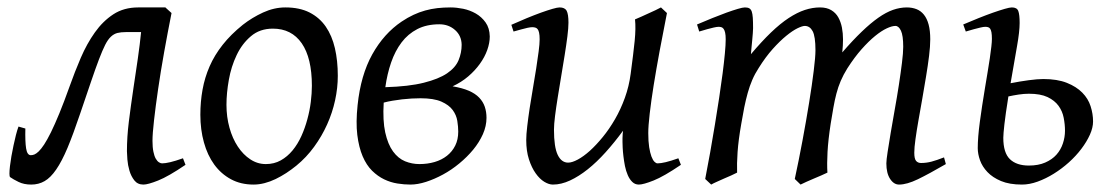

<svg xmlns="http://www.w3.org/2000/svg" viewBox="-20 -477 2998 517"><path d="M321.8 -69.8Q321.8 -107.9 326.9 -149.2Q332 -190.4 339.4 -240.2Q342.3 -258.8 345.2 -279.1Q348.1 -299.3 351.1 -319.1Q354 -338.9 356.2 -357.2Q358.4 -375.5 359.9 -390.6H319.3Q305.7 -390.6 296.1 -388.2Q286.6 -385.7 278.6 -378.2Q270.5 -370.6 263.2 -356.2Q255.9 -341.8 246.6 -317.4Q237.3 -293 225.1 -257.1Q212.9 -221.2 195.8 -170.9Q177.2 -115.7 161.9 -79.1Q146.5 -42.5 131.3 -20.5Q116.2 1.5 100.1 10.7Q84 20 64 20Q44.4 20 30 12.9Q15.6 5.9 7.3 0Q5.4 -1.5 5.4 -9.5Q5.4 -17.6 6.8 -29.5Q8.3 -41.5 10.7 -56.2Q13.2 -70.8 16.4 -85.4Q19.5 -100.1 22.9 -113.5Q26.4 -127 29.8 -136.2L48.3 -130.9Q47.4 -95.7 50.3 -77.4Q53.2 -59.1 63 -59.1Q67.4 -59.1 72.5 -61Q77.6 -63 84.2 -69.3Q90.8 -75.7 98.9 -87.9Q106.9 -100.1 117.2 -120.8Q127.4 -141.6 139.9 -171.9Q152.3 -202.1 167.5 -244.6Q181.2 -283.2 197.5 -321.3Q213.9 -359.4 235.4 -389.6Q256.8 -419.9 285.2 -438.5Q313.5 -457 352.1 -457H425.8V-456.5L441.9 -441.9Q431.6 -390.1 422.1 -337.2Q412.6 -284.2 405.8 -237.3Q398.9 -190.4 394.8 -153.6Q390.6 -116.7 390.6 -97.7Q390.6 -80.1 393.1 -68.4Q395.5 -56.6 399.4 -49.8Q403.3 -43 408 -40Q412.6 -37.1 416.5 -37.1Q424.8 -37.1 438.5 -40.3Q452.1 -43.5 472.7 -50.8L479.5 -33.2Q433.6 -2 406 9Q378.4 20 366.2 20Q350.6 20 341.8 8.8Q333 -2.4 328.6 -17.3Q324.2 -32.2 323 -47.4Q321.8 -62.5 321.8 -69.8Z M819.8 -246.1Q819.8 -320.8 792.5 -360.4Q765.1 -399.9 714.8 -399.9Q679.7 -399.9 655.8 -379.6Q631.8 -359.4 617.2 -328.6Q602.5 -297.9 596.2 -262Q589.8 -226.1 589.8 -194.8Q589.8 -162.1 597.9 -133.1Q606 -104 620.4 -82.3Q634.8 -60.5 654.1 -47.9Q673.3 -35.2 695.8 -35.2Q718.3 -35.2 736.1 -45.2Q753.9 -55.2 767.8 -72Q781.7 -88.9 791.5 -110.6Q801.3 -132.3 807.6 -155.8Q814 -179.2 816.9 -202.6Q819.8 -226.1 819.8 -246.1ZM889.6 -272.9Q889.6 -240.2 882.3 -206.8Q875 -173.3 860.8 -141.8Q846.7 -110.4 825.9 -81.8Q805.2 -53.2 777.8 -30.8Q765.1 -20.5 751 -11.2Q736.8 -2 722.2 5.1Q707.5 12.2 692.4 16.1Q677.2 20 662.6 20Q628.4 20 601.8 5.6Q575.2 -8.8 556.9 -33.9Q538.6 -59.1 529.1 -93.5Q519.5 -127.9 519.5 -168Q519.5 -203.1 525.4 -235.6Q531.2 -268.1 544.4 -298.3Q557.6 -328.6 579.6 -356.4Q601.6 -384.3 633.8 -410.2Q658.7 -429.7 688.5 -443.4Q718.3 -457 748.5 -457Q786.6 -457 813.5 -443.4Q840.3 -429.7 857.2 -405.3Q874 -380.9 881.8 -347.2Q889.6 -313.5 889.6 -272.9Z M1163.1 -411.6Q1128.9 -411.6 1103.8 -398.7Q1078.6 -385.7 1061.3 -362.8Q1043.9 -339.8 1033.2 -308.8Q1022.5 -277.8 1017.6 -242.2Q1081.1 -244.1 1121.1 -254.2Q1161.1 -264.2 1183.8 -279.5Q1206.5 -294.9 1214.8 -314.9Q1223.1 -335 1223.1 -356.4Q1222.7 -380.9 1205.3 -396.2Q1188 -411.6 1163.1 -411.6ZM1109.4 -35.2Q1131.3 -35.2 1150.4 -40.8Q1169.4 -46.4 1183.6 -57.6Q1197.8 -68.8 1205.8 -85Q1213.9 -101.1 1213.9 -122.6Q1213.9 -135.7 1211.4 -151.4Q1209 -167 1199 -180.7Q1189 -194.3 1168.5 -203.4Q1147.9 -212.4 1112.3 -212.4Q1101.1 -212.4 1088.4 -211.7Q1075.7 -210.9 1062.7 -209.5Q1049.8 -208 1036.9 -205.8Q1023.9 -203.6 1013.2 -200.7Q1010.3 -152.3 1017.3 -120.4Q1024.4 -88.4 1038.3 -69.3Q1052.2 -50.3 1070.8 -42.7Q1089.4 -35.2 1109.4 -35.2ZM1193.4 -457Q1209 -457 1227.1 -453.4Q1245.1 -449.7 1261 -440.7Q1276.9 -431.6 1287.6 -416.5Q1298.3 -401.4 1298.8 -378.9Q1298.8 -361.3 1292 -342.3Q1285.2 -323.2 1272.2 -305.2Q1259.3 -287.1 1240.7 -271.2Q1222.2 -255.4 1198.7 -244.6Q1224.6 -240.2 1242.2 -232.7Q1259.8 -225.1 1270.3 -214.1Q1280.8 -203.1 1285.4 -189.5Q1290 -175.8 1290 -159.7Q1290 -137.7 1280.3 -115.7Q1270.5 -93.8 1254.2 -74Q1237.8 -54.2 1216.8 -36.9Q1195.8 -19.5 1172.9 -7.1Q1149.9 5.4 1127.2 12.7Q1104.5 20 1085 20Q1068.4 20 1050 17.1Q1031.7 14.2 1014.4 5.9Q997.1 -2.4 981.9 -17.3Q966.8 -32.2 956.5 -56.2Q946.3 -80.1 942.1 -113.8Q938 -147.5 942.9 -193.8Q951.2 -274.4 982.4 -330.6Q1013.7 -386.7 1061.5 -418.9Q1077.6 -429.7 1093.3 -437Q1108.9 -444.3 1124.8 -448.7Q1140.6 -453.1 1157.5 -455.1Q1174.3 -457 1193.4 -457Z M1656.2 -94.7V-105Q1656.2 -108.4 1656.5 -110.8Q1656.7 -113.3 1656.7 -116.2L1657.7 -125Q1634.8 -93.8 1610.8 -67.1Q1586.9 -40.5 1562.7 -21.2Q1538.6 -2 1514.9 9Q1491.2 20 1468.8 20Q1458 20 1445.6 12.5Q1433.1 4.9 1422.4 -10.3Q1411.6 -25.4 1404.3 -47.9Q1397 -70.3 1397 -100.1Q1397 -114.7 1399.7 -137.2Q1402.3 -159.7 1406.2 -185.5Q1410.2 -211.4 1415 -239.3Q1419.9 -267.1 1423.8 -292.5Q1427.7 -317.9 1430.4 -338.4Q1433.1 -358.9 1433.1 -371.1Q1433.1 -382.3 1431.6 -388.9Q1430.2 -395.5 1427.5 -398.7Q1424.8 -401.9 1421.1 -402.8Q1417.5 -403.8 1413.1 -403.8Q1408.7 -403.8 1400.4 -402.1Q1392.1 -400.4 1383.8 -397.9Q1374 -395.5 1362.8 -392.1L1356.9 -410.2Q1377.4 -419.4 1398.2 -428Q1418.9 -436.5 1436.5 -442.9Q1454.1 -449.2 1467.5 -453.1Q1481 -457 1486.8 -457Q1501 -457 1505.9 -447.8Q1510.7 -438.5 1510.7 -416Q1510.7 -401.9 1507.8 -378.9Q1504.9 -356 1500.5 -328.6Q1496.1 -301.3 1491.2 -272Q1486.3 -242.7 1481.9 -215.3Q1477.5 -188 1474.6 -165Q1471.7 -142.1 1471.7 -127.9Q1471.7 -81.1 1481.7 -60.1Q1491.7 -39.1 1509.8 -39.1Q1520.5 -39.1 1535.9 -47.4Q1551.3 -55.7 1568.4 -71Q1585.4 -86.4 1603 -107.9Q1620.6 -129.4 1636 -156Q1651.4 -182.6 1662.6 -213.6Q1673.8 -244.6 1678.2 -278.3Q1685.5 -332.5 1689 -366.9Q1692.4 -401.4 1689.9 -424.8Q1697.3 -427.7 1706.8 -432.1Q1716.3 -436.5 1726.1 -440.9Q1735.8 -445.3 1744.9 -449.5Q1753.9 -453.6 1759.8 -457L1775.9 -441.9Q1765.6 -390.1 1756.3 -340.3Q1747.1 -290.5 1740.2 -247.8Q1733.4 -205.1 1729.5 -171.4Q1725.6 -137.7 1725.6 -118.7Q1725.6 -96.2 1728 -80.8Q1730.5 -65.4 1734.1 -55.7Q1737.8 -45.9 1742.2 -41.5Q1746.6 -37.1 1750.5 -37.1Q1758.8 -37.1 1772.5 -40.3Q1786.1 -43.5 1806.6 -50.8L1813.5 -33.2Q1767.6 -2 1740 9Q1712.4 20 1700.2 20Q1689.9 20 1682.6 12.9Q1675.3 5.9 1670.4 -5.4Q1665.5 -16.6 1662.8 -30Q1660.2 -43.5 1658.7 -56.2Q1657.2 -68.8 1656.7 -79.3Q1656.2 -89.8 1656.2 -94.7Z M2526.9 -35.2Q2481.4 -8.8 2451.7 5.6Q2421.9 20 2400.9 20Q2386.7 20 2376.7 4.6Q2366.7 -10.7 2366.7 -37.1Q2366.7 -45.9 2370.1 -67.9Q2373.5 -89.8 2378.4 -119.4Q2383.3 -148.9 2389.4 -182.6Q2395.5 -216.3 2400.4 -248.3Q2405.3 -280.3 2408.7 -307.6Q2412.1 -335 2412.1 -351.1Q2412.1 -381.3 2406 -394.3Q2399.9 -407.2 2391.1 -407.2Q2381.8 -407.2 2367.7 -400.6Q2353.5 -394 2336.4 -380.1Q2319.3 -366.2 2300 -344.5Q2280.8 -322.8 2261.7 -293Q2251 -275.9 2243.9 -259.3Q2236.8 -242.7 2232.2 -224.9Q2227.5 -207 2224.1 -187.3Q2220.7 -167.5 2216.8 -144Q2210 -99.6 2208.3 -67.9Q2206.5 -36.1 2208 -12.2Q2201.2 -8.8 2191.4 -4.6Q2181.6 -0.5 2171.4 3.9Q2161.1 8.3 2151.6 12.5Q2142.1 16.6 2135.7 20L2120.1 4.9Q2130.9 -44.9 2140.9 -98.6Q2150.9 -152.3 2158.7 -200.4Q2166.5 -248.5 2171.1 -286.1Q2175.8 -323.7 2175.8 -341.8Q2175.8 -378.9 2168.2 -393.1Q2160.6 -407.2 2147 -407.2Q2140.6 -407.2 2127.4 -400.9Q2114.3 -394.5 2097.2 -380.6Q2080.1 -366.7 2060.8 -345.2Q2041.5 -323.7 2022.9 -293.9Q2012.7 -278.3 2005.6 -261.7Q1998.5 -245.1 1993.4 -226.8Q1988.3 -208.5 1984.1 -188Q1980 -167.5 1976.1 -144Q1968.3 -99.6 1966.1 -67.6Q1963.9 -35.6 1964.8 -12.2Q1958.5 -8.8 1949 -4.6Q1939.5 -0.5 1929.4 3.9Q1919.4 8.3 1910.2 12.5Q1900.9 16.6 1895 20L1878.9 4.9Q1885.7 -29.3 1892.3 -66.7Q1898.9 -104 1905 -141.1Q1911.1 -178.2 1916.5 -213.6Q1921.9 -249 1925.8 -279.3Q1929.7 -309.6 1931.9 -333.3Q1934.1 -356.9 1934.1 -371.1Q1934.1 -382.3 1932.6 -388.9Q1931.2 -395.5 1928.5 -399.2Q1925.8 -402.8 1922.4 -403.8Q1918.9 -404.8 1915 -404.8Q1910.2 -404.8 1901.6 -402.8Q1893.1 -400.9 1884.3 -398.4Q1874 -395.5 1862.8 -392.1L1856.9 -411.1Q1877.4 -419.9 1897.9 -428.2Q1918.5 -436.5 1936 -442.9Q1953.6 -449.2 1966.8 -453.1Q1980 -457 1985.8 -457Q1993.2 -457 1997.6 -454.6Q2002 -452.1 2004.2 -446Q2006.3 -439.9 2007.1 -429Q2007.8 -418 2007.8 -400.9Q2007.8 -395.5 2007.1 -387.5Q2006.3 -379.4 2005.6 -369.9Q2004.9 -360.4 2003.7 -350.1Q2002.4 -339.8 2002 -331.1Q2030.8 -365.2 2055.9 -389.4Q2081.1 -413.6 2103.8 -428.5Q2126.5 -443.4 2147.2 -450.2Q2168 -457 2188 -457Q2206.1 -457 2218.3 -449.7Q2230.5 -442.4 2237.3 -430.2Q2244.1 -418 2247.1 -402.6Q2250 -387.2 2250 -371.1Q2250 -361.8 2249.5 -354.2Q2249 -346.7 2248 -335.9Q2276.4 -368.7 2300.3 -391.6Q2324.2 -414.6 2345 -429.2Q2365.7 -443.8 2384.5 -450.4Q2403.3 -457 2421.9 -457Q2436 -457 2447.8 -452.4Q2459.5 -447.8 2467.8 -437.5Q2476.1 -427.2 2480.5 -410.9Q2484.9 -394.5 2484.9 -371.1Q2484.9 -352.5 2481.7 -326.4Q2478.5 -300.3 2473.6 -271Q2468.8 -241.7 2463.4 -210.9Q2458 -180.2 2453.1 -152.6Q2448.2 -125 2445.1 -102.3Q2441.9 -79.6 2441.9 -65.9Q2441.9 -49.3 2446.8 -43.7Q2451.7 -38.1 2460 -38.1Q2474.1 -38.1 2488 -41.7Q2502 -45.4 2522 -53.2Z M2750.5 -224.6Q2737.3 -224.6 2722.9 -222.4Q2708.5 -220.2 2695.3 -217.3Q2691.4 -192.4 2688.7 -174.1Q2686 -155.8 2684.6 -142.6Q2683.1 -129.4 2682.4 -120.6Q2681.6 -111.8 2681.6 -106Q2681.6 -65.4 2699.5 -48.3Q2717.3 -31.2 2750.5 -31.2Q2775.9 -31.2 2794.4 -39.3Q2813 -47.4 2824.7 -60.5Q2836.4 -73.7 2842 -90.6Q2847.7 -107.4 2847.7 -125Q2847.7 -142.1 2844.2 -159.9Q2840.8 -177.7 2830.3 -192.1Q2819.8 -206.5 2800.8 -215.6Q2781.7 -224.6 2750.5 -224.6ZM2650.9 -372.1Q2650.9 -383.3 2649.7 -389.9Q2648.4 -396.5 2646.2 -399.7Q2644 -402.8 2640.6 -403.8Q2637.2 -404.8 2632.8 -404.8Q2628.4 -404.8 2619.9 -402.8Q2611.3 -400.9 2602.5 -398.4Q2592.3 -395.5 2580.6 -392.1L2573.7 -411.1Q2594.2 -419.9 2615 -428.2Q2635.7 -436.5 2653.8 -442.9Q2671.9 -449.2 2685.3 -453.1Q2698.7 -457 2704.6 -457Q2718.3 -457 2721.9 -447.5Q2725.6 -438 2725.6 -415Q2725.6 -392.1 2718.5 -352.3Q2711.4 -312.5 2701.2 -252.9Q2726.1 -257.8 2750 -261Q2773.9 -264.2 2789.1 -264.2Q2827.1 -264.2 2852.8 -253.9Q2878.4 -243.7 2894.3 -227.5Q2910.2 -211.4 2916.7 -190.9Q2923.3 -170.4 2923.3 -149.9Q2923.3 -133.3 2914.8 -114.3Q2906.2 -95.2 2891.8 -76.2Q2877.4 -57.1 2858.2 -39.8Q2838.9 -22.5 2817.6 -9.3Q2796.4 3.9 2774.2 12Q2752 20 2731.9 20Q2698.2 20 2675.5 10.5Q2652.8 1 2638.9 -13.7Q2625 -28.3 2618.9 -45.4Q2612.8 -62.5 2612.8 -78.1Q2612.8 -106.9 2618.4 -148.7Q2624 -190.4 2632.3 -240.2Q2635.7 -261.2 2639.2 -281.7Q2642.6 -302.2 2645.3 -320.1Q2647.9 -337.9 2649.4 -351.3Q2650.9 -364.7 2650.9 -372.1Z"/></svg>

Font: Gentium Plus Cyr
Style: Italic
Weight: 400
Italic angle: -8°
Designer: J. Victor Gaultney, Annie Olsen, Iska Routamaa, Becca Hirsbrunner
Foundry: SIL International
Version: Version 5.000